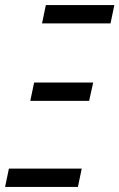

<svg xmlns="http://www.w3.org/2000/svg" viewBox="-45 -734 469 754"><path d="M120 -642 135 -714H404L389 -642ZM74 -338 89 -410H321L305 -338ZM-25 0 -10 -72H276L261 0Z"/></svg>

Font: Noto Sans UI Condensed
Style: Italic
Weight: 400
Width: 3
Italic angle: -12°
Designer: Monotype Design Team
Foundry: Monotype Imaging Inc.
Version: Version 1.901